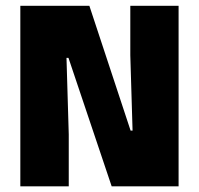

<svg xmlns="http://www.w3.org/2000/svg" viewBox="-20 -660 704 680"><path d="M296.5 -639.5 442.5 -197.5H449.5L441.5 -464.5V-639.5H612.5V0H375.5L222.5 -455H215.5L223.5 -184V0H52V-639.5Z"/></svg>

Font: Anek Latin ExtraBold
Style: Regular
Weight: 800
Designer: Yesha Goshar
Foundry: Ek Type
Version: Version 1.003